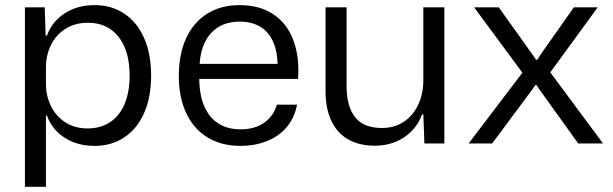

<svg xmlns="http://www.w3.org/2000/svg" viewBox="-20 -553 2363 740"><path d="M76.1 -524.7H152.4L155.9 -415.7H160.9Q180.1 -469.3 228.9 -501.3Q277.7 -533.3 344.9 -533.3Q409.4 -533.3 458.9 -500.5Q508.4 -467.7 535.4 -406.4Q562.4 -345 562.4 -262Q562.4 -178.3 535.4 -117.3Q508.4 -56.3 458.9 -23.5Q409.4 9.3 344.9 9.3Q277.7 9.3 228.9 -22.4Q180.1 -54 160.9 -107.6H157.1V167H76.1ZM479.6 -262Q479.6 -357.3 436.7 -411.3Q393.9 -465.3 318.9 -465.3Q268.6 -465.3 232.1 -441.9Q195.7 -418.6 176.4 -379.4Q157.1 -340.1 157.1 -293.6V-229.7Q157.1 -183.1 176.6 -143.8Q196 -104.4 232.3 -81.2Q268.6 -58 317.4 -58Q367.4 -58 404.2 -82.2Q441 -106.4 460.3 -152.4Q479.6 -198.4 479.6 -262Z M669.2 -260.3Q669.2 -343.3 696.9 -404.6Q724.7 -465.8 777.4 -499.5Q830.2 -533.2 903.8 -533.2Q981.5 -533.2 1034.3 -497.4Q1087.2 -461.7 1110.9 -397.3Q1134.7 -332.8 1128.8 -248.7H748Q748.7 -184.5 768.5 -140.9Q788.3 -97.3 823.5 -75.9Q858.7 -54.5 906.7 -54.5Q962 -54.5 998.1 -80Q1034.2 -105.5 1047.2 -149.5H1124.7Q1116 -100.5 1086.1 -64.4Q1056.2 -28.3 1009.7 -9.6Q963.3 9.2 906.7 9.2Q832 9.2 778.6 -24.1Q725.2 -57.3 697.2 -118.2Q669.2 -179 669.2 -260.3ZM740.3 -306.8H1058.7L1050 -293.5Q1050.3 -353.8 1032.4 -392.9Q1014.5 -432 981.8 -450.8Q949 -469.7 903.8 -469.7Q833.8 -469.7 792.8 -424.8Q751.8 -379.8 748.8 -295Z M1234.7 -203.1V-524.7H1315.7V-223Q1315.7 -143 1348.5 -101.4Q1381.3 -59.7 1452.6 -59.7Q1499.4 -59.7 1535.5 -83.2Q1571.6 -106.7 1591.6 -148.8Q1611.6 -190.9 1611.6 -245.3V-524.7H1692.6V0H1615.7L1611.6 -111.9H1606.4Q1586.3 -56 1537.4 -23.7Q1488.4 8.6 1424.6 8.6Q1365.6 8.6 1322.9 -15.2Q1280.3 -39 1257.5 -86.4Q1234.7 -133.7 1234.7 -203.1Z M1993.4 -272.7 1807.4 -524.7H1902.3L2033.6 -341L2046 -322.9H2050.6L2062.3 -341L2191.7 -524.7H2283.7L2100.9 -274.1L2304.3 0H2208.6L2061.6 -204.6L2047.9 -225H2043.3L2028.9 -204.6L1876.9 0H1786.1Z"/></svg>

Font: Mona Sans VF XLt
Style: Regular
Weight: 200
Designer: Deni Anggara
Foundry: GitHub
Version: Version 2.000;Glyphs 3.2.3 (3260)